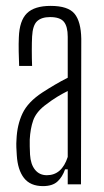

<svg xmlns="http://www.w3.org/2000/svg" viewBox="-20 -626 353 652"><path d="M126 6Q83 6 61.5 -21.5Q40 -49 37 -99Q36 -113 35.5 -126Q35 -139 36 -152Q38 -202 56.5 -241Q75 -280 124 -312Q144 -325 166 -338Q188 -351 210 -362V-501Q210 -536 197 -552Q184 -568 150 -568Q121 -568 106 -554Q91 -540 89 -502Q88 -483 88 -454.5Q88 -426 89 -402H45Q44 -425 43.5 -451.5Q43 -478 44 -499Q46 -556 71.5 -581Q97 -606 152 -606Q211 -606 233 -579.5Q255 -553 256 -494L255 0H210V-51H201Q192 -25 175 -9.5Q158 6 126 6ZM139 -31Q190 -31 210 -93V-317Q194 -309 175.5 -298Q157 -287 131 -267Q102 -244 92.5 -216.5Q83 -189 81 -152Q81 -143 81 -129Q81 -115 82 -101Q84 -68 99 -49.5Q114 -31 139 -31Z"/></svg>

Font: Big Shoulders Display Light
Style: Regular
Weight: 300
Designer: Patric King
Foundry: XO Type Co
Version: Version 1.000; ttfautohint (v1.8.2)